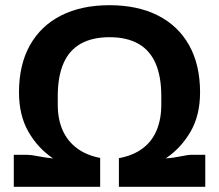

<svg xmlns="http://www.w3.org/2000/svg" viewBox="-20 -718 842 738"><path d="M33 0V-123H84Q99 -123 126.5 -117.5Q154 -112 184 -109Q125 -149 89 -212Q53 -275 53 -363Q53 -469 95 -544Q137 -619 215 -658.5Q293 -698 401 -698Q509 -698 587 -658.5Q665 -619 707 -544Q749 -469 749 -363Q749 -275 712.5 -212Q676 -149 617 -109Q646 -111 674 -117Q702 -123 718 -123H769V0H437V-110Q491 -120 527.5 -147Q564 -174 582 -217Q600 -260 600 -316V-348Q600 -424 578 -474.5Q556 -525 511.5 -550Q467 -575 401 -575Q335 -575 290.5 -550Q246 -525 224 -474.5Q202 -424 202 -348V-316Q202 -260 220.5 -218Q239 -176 275.5 -148.5Q312 -121 365 -111V0Z"/></svg>

Font: Archivo VF Beta
Style: Regular
Weight: 400
Designer: Hector Gatti
Foundry: Omnibus-Type
Version: Version 1.002